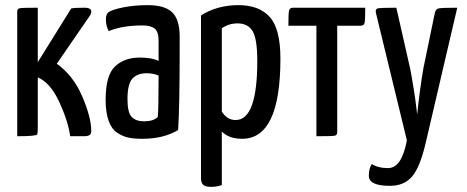

<svg xmlns="http://www.w3.org/2000/svg" viewBox="-20 -530 1815 747"><path d="M47 -485Q47 -496 57 -498Q67 -500 127 -500V-288L257 -497Q269 -500 308 -500Q346 -500 331 -471L201 -282Q265 -236 299.5 -156Q334 -76 335 -23Q336 -10 329 -5Q322 0 307 0H253Q245 -59 210.5 -133.5Q176 -208 127 -229V-34Q127 -15 125 -7Q120 0 47 0Z M392 -455Q392 -476 403 -483Q418 -493 460.5 -501.5Q503 -510 555 -510Q621 -510 650 -482Q679 -454 679 -388V-335Q679 -115 673 -24Q616 10 534 10Q502 10 480 5.5Q458 1 436 -13.5Q414 -28 402.5 -60.5Q391 -93 391 -142Q391 -237 427.5 -271.5Q464 -306 524 -306Q571 -306 597 -293V-372Q597 -406 582 -418.5Q567 -431 535 -431Q456 -431 403 -409Q392 -429 392 -455ZM597 -236Q577 -245 550 -245Q515 -245 495.5 -224.5Q476 -204 476 -144Q476 -93 492 -75.5Q508 -58 541 -58Q577 -58 594 -75Q597 -108 597 -236Z M762 -470Q825 -510 908 -510Q988 -510 1029.5 -464Q1071 -418 1071 -302Q1071 10 922 10Q871 10 843 -18V190Q825 197 801 197Q780 197 771 189.5Q762 182 762 162ZM843 -96Q863 -63 897 -63Q981 -63 981 -293Q981 -378 963 -408.5Q945 -439 904 -439Q870 -439 843 -420Z M1292 -430V-16Q1292 -4 1282.5 -2Q1273 0 1211 0V-430H1102Q1102 -477 1104.5 -488.5Q1107 -500 1120 -500H1401Q1401 -452 1398.5 -441Q1396 -430 1383 -430Z M1443 -478Q1439 -494 1448.5 -497Q1458 -500 1522 -500L1576 -262Q1583 -226 1590 -181.5Q1597 -137 1600 -110L1603 -84Q1613 -181 1627 -263L1671 -476Q1674 -494 1685.5 -497Q1697 -500 1759 -500L1636 27Q1614 121 1583 157Q1552 193 1497 193Q1415 193 1415 154Q1415 124 1427 108Q1450 124 1490 124Q1543 124 1563 16Z"/></svg>

Font: Yanone Kaffeesatz
Style: Regular
Weight: 400
Designer: Yanone (Cyrillic: Daniel Pouzeot)
Foundry: Yanone
Version: Version 1.003;PS 001.003;hotconv 1.0.88;makeotf.lib2.5.64775